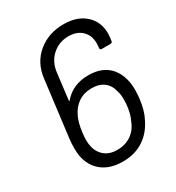

<svg xmlns="http://www.w3.org/2000/svg" viewBox="-173 -812 844 923"><g transform="rotate(-30 249.5 -350.5)"><path d="M461 -263Q461 -241 458 -215Q450 -152 430 -115Q403 -57 354.5 -25Q306 7 239 7Q169 7 125.5 -27Q82 -61 70 -123Q67 -143 67 -165Q67 -193 70 -217L109 -529Q119 -611 177.5 -659.5Q236 -708 320 -708Q395 -708 439.5 -668Q484 -628 484 -562Q484 -555 482 -537L480 -523Q480 -519 477 -516Q474 -513 469 -513H420Q411 -513 411 -523L412 -531Q413 -537 413 -549Q413 -593 385.5 -619.5Q358 -646 312 -646Q259 -646 221.5 -612.5Q184 -579 177 -524L159 -377Q158 -375 160 -374.5Q162 -374 163 -376Q214 -436 300 -436Q361 -436 399 -408Q437 -380 452 -329Q461 -302 461 -263ZM389 -215Q391 -228 391 -252Q391 -279 385 -295Q378 -332 352 -353Q326 -374 283 -374Q240 -374 208.5 -352.5Q177 -331 160 -293Q145 -262 139 -212Q136 -190 136 -171Q136 -154 139 -139Q146 -101 173 -78Q200 -55 244 -55Q286 -55 319 -76.5Q352 -98 368 -139Q384 -170 389 -215Z"/></g></svg>

Font: Barlow
Style: Italic
Weight: 400
Italic angle: -7°
Designer: Jeremy Tribby
Foundry: Tribby Type
Version: Version 1.408